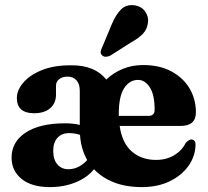

<svg xmlns="http://www.w3.org/2000/svg" viewBox="-20 -732 828 763"><path d="M758.5 -285.5Q758.5 -231.5 697.5 -231.5H455.5Q465.5 -163 504 -129.8Q542.5 -96.5 600.5 -96.5Q641 -96.5 672.2 -115.2Q703.5 -134 718.5 -165Q733 -178.5 741.5 -178Q747.5 -177.5 752.2 -172.8Q757 -168 757 -157.5Q756.5 -112 729.5 -73.5Q702.5 -35 654.8 -11.8Q607 11.5 544 11.5Q480.5 11.5 432.8 -7.2Q385 -26 353.5 -59.5Q327 -26.5 280.8 -7.5Q234.5 11.5 178 11.5Q106 11.5 66 -20.8Q26 -53 26 -106Q26 -168 81.8 -205Q137.5 -242 239 -242Q271.5 -242 297 -235.5V-372.5Q297 -398 284 -412.8Q271 -427.5 248.5 -427.5Q227.5 -427.5 215 -417.2Q202.5 -407 202.5 -391.5V-355.5Q202.5 -322 179.5 -302Q156.5 -282 115.5 -282Q47 -282 47 -343Q47 -373 72 -403Q97 -433 145.5 -453Q194 -473 264 -472.5Q356.5 -473 402.5 -416Q431.5 -443.5 468.5 -458.5Q505.5 -473.5 549 -473.5Q614 -473.5 660.8 -448.5Q707.5 -423.5 733 -381Q758.5 -338.5 758.5 -285.5ZM452 -279Q452 -275 452 -271.5H570Q594.5 -271.5 594.5 -295.5Q594.5 -356 575.2 -385.2Q556 -414.5 528.5 -414.5Q495 -414.5 473.5 -381.8Q452 -349 452 -279ZM191.5 -133Q191.5 -97.5 208.2 -78.5Q225 -59.5 251.5 -59.5Q273.5 -59.5 292.8 -69.5Q312 -79.5 326.5 -96Q301.5 -140 298 -196Q278 -203 255 -203Q225.5 -203 208.5 -184.5Q191.5 -166 191.5 -133ZM425 -637.5Q440.5 -674 461 -694.5Q481.5 -715 513.5 -711Q542.5 -707 557 -686Q571.5 -665 568 -642Q565 -616.5 548.8 -598.8Q532.5 -581 502.5 -564.5L417.5 -510.5Q409 -506.5 400 -506.5Q391 -506.5 385.5 -512.5Q379 -519 380.2 -527Q381.5 -535 386 -544Z"/></svg>

Font: Fraunces 72pt Soft
Style: Bold
Weight: 700
Version: Version 1.000;[b76b70a41]